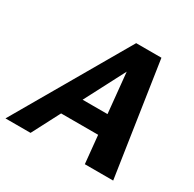

<svg xmlns="http://www.w3.org/2000/svg" viewBox="-170 -813 979 968"><g transform="rotate(30 320.0 -329.0)"><path d="M438 0 381 -576H422L122 0H-24L357 -658H504L603 0ZM123 -162 188 -276H472L504 -162Z"/></g></svg>

Font: Ysabeau ExtraBold
Style: Italic
Weight: 800
Italic angle: -12°
Designer: Christian Thalmann (Catharsis Fonts)
Version: Version 2.002